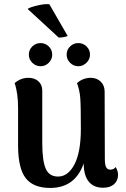

<svg xmlns="http://www.w3.org/2000/svg" viewBox="-20 -911 618 945"><path d="M561 -50Q561 -22 541.5 -4.5Q522 13 487 13Q441 13 416.5 -17.5Q392 -48 392 -107Q350 14 227 14Q145 14 107.5 -33Q70 -80 69 -190V-378Q69 -453 52 -502Q82 -528 120 -528Q150 -528 169 -511Q188 -494 188 -465V-208Q188 -120 205 -81Q222 -42 266 -42Q315 -42 346.5 -102Q378 -162 378 -278Q378 -391 375 -429Q372 -467 359 -502Q388 -528 427 -528Q456 -528 475.5 -509.5Q495 -491 495 -460L496 -128Q496 -100 502.5 -88Q509 -76 522 -76Q541 -76 549 -89Q561 -70 561 -50ZM122 -642Q122 -666 139 -682.5Q156 -699 180 -699Q203 -699 220 -682.5Q237 -666 237 -642Q237 -619 220 -602Q203 -585 180 -585Q156 -585 139 -602Q122 -619 122 -642ZM308 -642Q308 -666 325 -682.5Q342 -699 365 -699Q389 -699 406 -682.5Q423 -666 423 -642Q423 -619 405.5 -602Q388 -585 365 -585Q342 -585 325 -602Q308 -619 308 -642ZM223 -890 313 -734Q308 -731 294.5 -728.5Q281 -726 269 -726L116 -867Q126 -875 164 -884Q202 -893 223 -890Z"/></svg>

Font: Arima Madurai ExtraBold
Style: Regular
Weight: 800
Designer: Joana Correia and Natanael Gama
Foundry: NDISCOVER
Version: Version 1.020